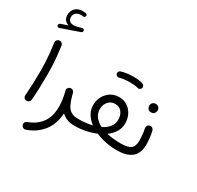

<svg xmlns="http://www.w3.org/2000/svg" viewBox="-244 -1236 1840 1794"><g transform="rotate(30 676.0 -339.0)"><path d="M15.6 -718.8Q13.2 -725.6 16.6 -733.4Q20 -741.2 27.8 -744.1L104.5 -770.5Q77.6 -777.8 61.5 -798.3Q45.4 -818.8 45.4 -850.1Q45.4 -895 74.5 -924.1Q103.5 -953.1 151.4 -953.1Q170.4 -953.1 186 -950.7Q193.8 -949.2 199 -943.1Q204.1 -937 203.1 -929.7Q202.6 -921.9 196 -916Q189.5 -910.2 181.2 -911.1Q176.8 -912.1 168.9 -912.6Q161.1 -913.1 155.8 -913.1Q123 -913.1 103.5 -895Q84 -877 84 -848.1Q84 -821.8 100.6 -808.6Q117.2 -795.4 145.5 -795.4Q160.2 -795.4 179 -799.6Q197.8 -803.7 226.1 -813Q234.4 -815.9 241.7 -811.5Q249 -807.1 251 -798.8Q252.9 -791 249.3 -784.4Q245.6 -777.8 238.8 -775.4L41 -706.5Q33.2 -703.6 25.9 -707.3Q18.6 -710.9 15.6 -718.8ZM68.8 -564.5Q66.9 -579.6 76.2 -591.6Q85.4 -603.5 100.6 -605.5Q115.2 -607.9 127.4 -598.4Q139.6 -588.9 141.6 -574.2Q149.9 -512.7 154.5 -465.3Q159.2 -418 161.4 -370.8Q163.6 -323.7 163.6 -262.7Q163.6 -197.8 161.1 -127.9Q158.7 -58.1 153.8 2.4Q152.3 17.1 140.6 27.1Q128.9 37.1 113.8 36.1Q98.6 34.7 88.9 23.2Q79.1 11.7 80.6 -3.4Q85.4 -63.5 88.1 -133.1Q90.8 -202.6 90.8 -266.1Q90.8 -324.2 88.6 -368.4Q86.4 -412.6 81.8 -458Q77.1 -503.4 68.8 -564.5Z M383.8 -228Q378.9 -242.2 387.7 -255.4Q396.5 -268.6 411.1 -272Q414.6 -272.9 418 -272.9Q418.5 -272.9 418.9 -272.9Q418.9 -272.9 418.9 -272.9Q432.6 -273.4 442.4 -265.1Q452.1 -256.8 455.1 -245.6Q458 -234.4 460.4 -223.1Q474.6 -169.9 492.2 -133.1Q509.8 -96.2 538.6 -77.4Q567.4 -58.6 616.7 -58.6H617.2Q632.8 -58.6 643.1 -48.1Q653.3 -37.6 653.3 -22Q653.3 -6.8 643.1 3.9Q632.8 14.6 617.2 14.6H616.7Q571.3 14.6 537.6 0.7Q503.9 -13.2 478.5 -37.6Q471.2 83 408 161.4Q344.7 239.7 244.6 273.4Q228.5 278.3 215.3 270.5Q202.1 262.7 198.2 249.5Q193.4 232.4 201.2 220Q209 207.5 221.2 203.6Q307.1 174.3 357.2 107.4Q407.2 40.5 407.2 -68.4Q407.2 -103.5 401.6 -142.1Q396 -180.7 385.7 -222.2Q384.8 -225.1 383.8 -228Z M580.6 -22Q580.6 -37.6 591.3 -48.1Q602.1 -58.6 617.2 -58.6Q700.7 -58.6 769 -75.2Q726.1 -106.9 700.7 -148.9Q675.3 -190.9 675.3 -241.7Q675.3 -293 698 -335.2Q720.7 -377.4 760.5 -402.6Q800.3 -427.7 851.1 -427.7Q901.9 -427.7 939.9 -402.3Q978 -377 999.5 -334.5Q1021 -292 1021 -240.2Q1021 -189.9 994.9 -148.2Q968.8 -106.4 925.3 -74.7Q993.2 -58.6 1077.6 -58.6H1078.1Q1093.8 -58.6 1104 -48.1Q1114.3 -37.6 1114.3 -22Q1114.3 -6.8 1104 3.9Q1093.8 14.6 1078.1 14.6H1077.6Q952.1 14.6 846.7 -31.2Q794.9 -8.8 735.6 2.9Q676.3 14.6 617.2 14.6Q602.1 14.6 591.3 3.9Q580.6 -6.8 580.6 -22ZM748 -241.7Q748 -194.8 774.4 -159.9Q800.8 -125 846.7 -102.5Q893.1 -125 920.2 -159.4Q947.3 -193.8 947.3 -240.2Q947.3 -288.6 921.6 -321Q896 -353.5 851.1 -353.5Q805.7 -353.5 776.9 -321.3Q748 -289.1 748 -241.7ZM719.7 -604Q716.3 -615.7 722.2 -626.7Q728 -637.7 740.2 -641.1Q766.1 -649.9 802 -654.5Q837.9 -659.2 873 -659.2Q938.5 -659.2 977.1 -644Q988.8 -637.7 992.4 -624.8Q996.1 -611.8 989.3 -600.6Q975.6 -581.1 955.1 -587.4Q923.3 -597.2 873 -597.2Q839.4 -597.2 808.3 -593.8Q777.3 -590.3 757.3 -583.5Q745.1 -580.1 734.4 -586.4Q723.6 -592.8 719.7 -604Z M1041.5 -22Q1041.5 -37.6 1052.2 -48.1Q1063 -58.6 1078.1 -58.6Q1150.9 -58.6 1183.6 -82Q1216.3 -105.5 1216.3 -169.9Q1216.3 -191.4 1213.1 -228Q1210 -264.6 1202.1 -297.4Q1200.2 -312.5 1209 -325Q1217.8 -337.4 1232.9 -339.4Q1247.6 -341.8 1259.8 -332.8Q1272 -323.7 1274.9 -309.1Q1283.2 -272.5 1287.1 -233.9Q1291 -195.3 1291 -169.4Q1291 -75.7 1237.1 -30.5Q1183.1 14.6 1078.1 14.6Q1063 14.6 1052.2 3.9Q1041.5 -6.8 1041.5 -22ZM1131.8 -500Q1131.8 -516.6 1144.3 -530Q1156.7 -543.5 1177.2 -543.5Q1191.4 -543.5 1200.9 -537.6Q1210.4 -531.7 1215.8 -523.4Q1223.1 -512.2 1223.1 -499.5Q1223.1 -485.4 1213.6 -468.8Q1204.1 -452.1 1176.8 -452.1Q1158.7 -452.1 1148.9 -460.4Q1139.2 -468.8 1135.3 -479.5Q1131.8 -491.7 1131.8 -500Z"/></g></svg>

Font: Mikhak-FD Regular
Style: FD-Regular
Weight: 400
Designer: Amin Abedi
Version: Version 3.2